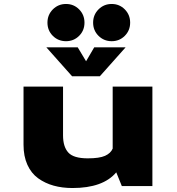

<svg xmlns="http://www.w3.org/2000/svg" viewBox="-20 -937 890 967"><path d="M312.5 -729.5Q273 -729.5 246 -756.5Q219 -783.5 219 -823Q219 -862.5 246.2 -889.8Q273.5 -917 312.5 -917Q351.5 -917 378.5 -889.8Q405.5 -862.5 405.5 -823Q405.5 -783.5 378.5 -756.5Q351.5 -729.5 312.5 -729.5ZM608.5 -756.5Q581.5 -729.5 542.5 -729.5Q503.5 -729.5 476.2 -756.5Q449 -783.5 449 -823Q449 -862.5 476.2 -889.8Q503.5 -917 542.5 -917Q581.5 -917 608.5 -889.8Q635.5 -862.5 635.5 -823Q635.5 -783.5 608.5 -756.5ZM612.5 -698.5 483 -553H343L213.5 -698.5H371.5L413.5 -628.5L454.5 -698.5ZM345 10Q293.5 10 250.2 -2Q207 -14 172.2 -39Q137.5 -64 118 -107Q98.5 -150 98.5 -208V-501H297.5V-255Q297.5 -198 324 -168.8Q350.5 -139.5 422 -139.5Q480.5 -139.5 509 -152.2Q537.5 -165 547.5 -188.5V-501H747.5V0H593.5L565.5 -69Q499 10 345 10Z"/></svg>

Font: League Mono Wide ExtraBold
Style: Regular
Weight: 800
Width: 8
Designer: Tyler Finck
Foundry: The League of Moveable Type / Tyler Finck
Version: Version 2.210